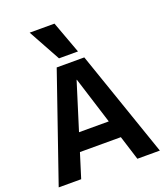

<svg xmlns="http://www.w3.org/2000/svg" viewBox="-175 -1118 1065 1236"><g transform="rotate(-20 357.5 -500.0)"><path d="M11 0 263 -730H452L704 0H550L358 -611H356L165 0ZM158 -167V-289H558V-167ZM297 -780 176 -1000H346L427 -780Z"/></g></svg>

Font: M PLUS 2 Thin
Style: Bold
Weight: 700
Version: Version 1.001